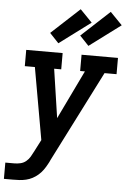

<svg xmlns="http://www.w3.org/2000/svg" viewBox="-65 -821 728 1082"><g transform="rotate(5 299.5 -280.0)"><path d="M-1 215V123H50Q67 123 84.5 119Q102 115 116 103.5Q130 92 139 76.5Q148 61 156 45Q156 45 156.5 44.5Q157 44 157 44V43L190 -21L118 -428H61V-520H267V-428H227L268 -152L401 -428H374V-520H580V-428H512L252 85Q249 92 246 98Q243 104 239 111Q230 128 218.5 144Q207 160 192 173Q177 186 160 195Q143 204 124 208.5Q105 213 87 214Q69 215 50 215ZM408 -573 357 -627 517 -775 585 -705ZM238 -573 187 -627 347 -775 415 -705Z"/></g></svg>

Font: Iosevka Etoile SmBdObl
Style: Regular
Weight: 600
Italic angle: -9°
Designer: Belleve Invis
Foundry: Belleve Invis
Version: Version 15.5.2; ttfautohint (v1.8.4)